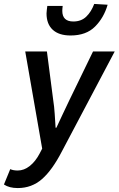

<svg xmlns="http://www.w3.org/2000/svg" viewBox="-68 -752 602 974"><path d="M22 202Q-21 202 -48 184L-16 106Q-1 113 22 113Q54 113 83 90Q112 67 133 27L146 2L60 -491H170L202 -244Q207 -213 209.5 -174.5Q212 -136 214 -104H218Q234 -137 251 -174.5Q268 -212 284 -244L404 -491H514L246 16Q197 111 145 156.5Q93 202 22 202ZM290 -572Q231 -572 199.5 -601Q168 -630 168 -684Q168 -692 169.5 -702Q171 -712 172 -722H250Q249 -713 248.5 -707.5Q248 -702 248 -697Q248 -643 304 -643Q344 -643 369.5 -667.5Q395 -692 410 -732L478 -728Q459 -662 414 -617Q369 -572 290 -572Z"/></svg>

Font: Source Sans 3 Semibold
Style: Italic
Weight: 600
Italic angle: -11°
Designer: Paul D. Hunt
Foundry: Adobe
Version: Version 3.052;hotconv 1.1.0;makeotfexe 2.6.0